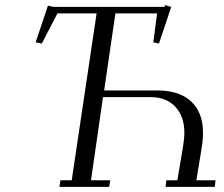

<svg xmlns="http://www.w3.org/2000/svg" viewBox="-20 -729 874 749"><path d="M119.1 -564 167 -707 189 -702.1H622.1L624 -709L647.9 -702.1L600.1 -559.1L578.1 -564L592.8 -676.8H430.2L386.2 -376H595.2Q680.2 -376 726.1 -332.8Q772 -289.6 772 -210.9Q772 -183.6 766.1 -147.9L746.1 -25.9H820.8L817.9 0H626L628.9 -25.9H671.9L693.8 -155.8Q699.2 -188.5 699.2 -211.9Q699.2 -274.4 664.1 -312.3Q628.9 -350.1 567.9 -350.1H381.8L335 -25.9H410.2L405.8 0H211.9L215.8 -25.9H259.8L356.9 -676.8H204.1L143.1 -559.1Z"/></svg>

Font: Dehuti Alt
Style: Italic
Weight: 400
Version: Version 1.2